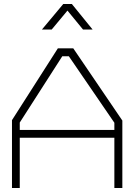

<svg xmlns="http://www.w3.org/2000/svg" viewBox="-20 -942 673 962"><path d="M553 0V-252H79V0H40V-340L270 -700H347L593 -338V0ZM553 -327 325 -660H292L79 -328V-291H553ZM297 -922H340L444 -794H396L318 -889L239 -794H190Z"/></svg>

Font: Turret Road Light
Style: Regular
Weight: 300
Designer: Noponies
Foundry: Noponies
Version: Version 1.001; ttfautohint (v1.8)